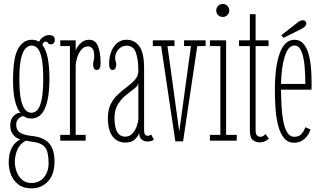

<svg xmlns="http://www.w3.org/2000/svg" viewBox="-20 -734 1676 1002"><path d="M144.5 249Q102 249 75.8 228.8Q49.5 208.5 37.5 177.8Q25.5 147 25.5 115.5Q25.5 75.5 35.8 50.5Q46 25.5 60 12.2Q74 -1 85.5 -6.5Q79 -8 66.5 -15.2Q54 -22.5 43.8 -38.2Q33.5 -54 33.5 -80Q33.5 -111 50.5 -128Q67.5 -145 81.5 -145Q87 -145 88 -144.5Q72.5 -157.5 60.2 -201Q48 -244.5 48 -314.5Q48 -433 74.5 -479.8Q101 -526.5 146.5 -526.5Q167.5 -526.5 183.5 -516Q191.5 -532 206.5 -541.5Q221.5 -551 236 -551Q266 -551 266 -525.5Q266 -516 260.5 -509.2Q255 -502.5 245 -502.5Q234 -502.5 230.8 -509.5Q227.5 -516.5 218 -516.5Q204 -516.5 201.5 -499Q221 -474 229.5 -429.5Q238 -385 238 -325.5Q238 -115.5 143.5 -115.5Q125 -115.5 115.8 -120.8Q106.5 -126 105.5 -126.5Q103.5 -127.5 101 -127.5Q89.5 -127.5 77 -115Q64.5 -102.5 64.5 -83.5Q64.5 -57 81.8 -43.5Q99 -30 145.5 -24.5Q209.5 -18 237 15Q264.5 48 264.5 108Q264.5 176 230.5 212.5Q196.5 249 144.5 249ZM143.5 -145.5Q161 -145.5 175 -160.2Q189 -175 197.2 -213.8Q205.5 -252.5 205.5 -323.5Q205.5 -393 197.5 -430.2Q189.5 -467.5 176 -482Q162.5 -496.5 145.5 -496.5Q128.5 -496.5 113.8 -482Q99 -467.5 90 -429.2Q81 -391 81 -320Q81 -250.5 89.8 -212.8Q98.5 -175 112.8 -160.2Q127 -145.5 143.5 -145.5ZM144.5 221Q184.5 221 209 192Q233.5 163 233.5 117.5Q233.5 61 216.8 37.2Q200 13.5 159 7.5Q143.5 5 131 3Q118.5 1 114.5 0Q83 17.5 70.2 48Q57.5 78.5 57.5 111Q57.5 136.5 66.8 161.8Q76 187 95.2 204Q114.5 221 144.5 221Z M294.5 0V-30H345V-493.5H294.5V-523.5H375V-470Q375.5 -474.5 383.8 -488.2Q392 -502 407.5 -514.2Q423 -526.5 446 -526.5Q478.5 -526.5 491.8 -492Q505 -457.5 505 -405.5Q505 -369 485 -369Q466 -369 466 -398Q466 -409.5 468.8 -417Q471.5 -424.5 471.5 -443.5Q471.5 -469.5 462.2 -480.8Q453 -492 440 -492Q418.5 -492 404 -474.2Q389.5 -456.5 382.2 -432Q375 -407.5 375 -387.5V-30H427V0Z M634 10Q592.5 10 567.8 -21.8Q543 -53.5 543 -118Q543 -163 559 -193Q575 -223 598.8 -244.2Q622.5 -265.5 646.2 -283.2Q670 -301 686 -320Q702 -339 702 -365.5Q702 -424 689 -459.8Q676 -495.5 641 -495.5Q615 -495.5 598 -476Q581 -456.5 581 -432.5Q581 -418.5 583.8 -413.5Q586.5 -408.5 586.5 -397Q586.5 -385.5 582 -377.2Q577.5 -369 567.5 -369Q549.5 -369 549.5 -401Q549.5 -454.5 574.2 -490.5Q599 -526.5 641 -526.5Q682.5 -526.5 707.2 -492.5Q732 -458.5 732 -378V-55.5Q732 -38 736.8 -31.8Q741.5 -25.5 750.5 -25.5Q762.5 -25.5 768.5 -32.5L783 -5.5Q772 4.5 747.5 4.5Q732.5 4.5 719.5 -5.8Q706.5 -16 706.5 -40Q701.5 -24.5 684.8 -7.2Q668 10 634 10ZM634 -21Q657 -21 672 -38.2Q687 -55.5 694.5 -77.8Q702 -100 702 -114.5V-301Q701 -287 682 -272.5Q663 -258 638.8 -238.8Q614.5 -219.5 596 -190.5Q577.5 -161.5 577.5 -118Q577.5 -21 634 -21Z M895 3.5 821 -493.5H777.5V-523.5H890.5V-493.5H854L915.5 -47.5L976.5 -493.5H940.5V-523.5H1053V-493.5H1009.5L935.5 3.5Z M1143.5 -645.5Q1128.5 -645.5 1118.5 -655.2Q1108.5 -665 1108.5 -679Q1108.5 -693.5 1118.5 -703.5Q1128.5 -713.5 1143.5 -713.5Q1156.5 -713.5 1166.5 -703.5Q1176.5 -693.5 1176.5 -679Q1176.5 -665 1166.5 -655.2Q1156.5 -645.5 1143.5 -645.5ZM1075.5 0V-30H1130V-493.5H1075.5V-523.5H1160V-30H1215.5V0Z M1335 9Q1316.5 9 1300.2 -2.8Q1284 -14.5 1284 -54.5V-493.5H1227.5V-523.5H1284V-660H1314V-523.5H1381.5V-493.5H1314V-54.5Q1314 -33 1321.8 -26.5Q1329.5 -20 1337.5 -20Q1348 -20 1354.5 -24.8Q1361 -29.5 1365 -34.5L1383 -11Q1376.5 -3.5 1363.2 2.8Q1350 9 1335 9Z M1515.5 11Q1482 11 1461.8 -14.2Q1441.5 -39.5 1431.2 -80.2Q1421 -121 1417.8 -169Q1414.5 -217 1414.5 -262.5Q1414.5 -389 1440.5 -457.8Q1466.5 -526.5 1516.5 -526.5Q1545.5 -526.5 1563.2 -506Q1581 -485.5 1590.2 -452.8Q1599.5 -420 1602.8 -381.8Q1606 -343.5 1606 -308Q1606 -297 1606 -286.5Q1606 -276 1605.5 -266H1446.5Q1447 -220.5 1449.5 -176.8Q1452 -133 1459.2 -97.5Q1466.5 -62 1480 -41Q1493.5 -20 1515.5 -20Q1542 -20 1555.5 -37.2Q1569 -54.5 1573 -70L1600 -59Q1593 -30.5 1569.8 -9.8Q1546.5 11 1515.5 11ZM1516.5 -496.5Q1484.5 -496.5 1466.5 -440.5Q1448.5 -384.5 1446.5 -296H1573.5Q1573.5 -348 1569 -393.8Q1564.5 -439.5 1552.2 -468Q1540 -496.5 1516.5 -496.5ZM1459.5 -536.5 1447.5 -550 1530.5 -614.5Q1546.5 -628.5 1560.5 -628.5Q1571.5 -628.5 1576.5 -619Q1578.5 -615.5 1578.5 -611Q1578.5 -601.5 1568.8 -593.5Q1559 -585.5 1547.5 -580Z"/></svg>

Font: Imbue 10pt Thin
Style: Regular
Weight: 100
Designer: Tyler Finck
Foundry: Etcetera Type Company
Version: Version 1.102; ttfautohint (v1.8.3)